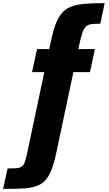

<svg xmlns="http://www.w3.org/2000/svg" viewBox="-127 -924 707 1240"><path d="M-107 296 -78 164Q-43 164 -22 162.5Q-1 161 12 152.5Q25 144 32 126Q39 108 46 76L159 -458H80L112 -607H223L186 -578L192 -612Q208 -694 225 -747Q242 -800 266.5 -832Q291 -864 327 -879Q363 -894 417 -899Q471 -904 549 -904L521 -771Q485 -771 462.5 -768Q440 -765 426 -750.5Q412 -736 402 -703Q392 -670 380 -613L372 -577L344 -607H486L454 -458H347L236 65Q222 131 205 174Q188 217 164.5 242Q141 267 105 279Q69 291 17.5 293.5Q-34 296 -107 296Z"/></svg>

Font: Farlight84_Sys_V01
Style: Bold
Weight: 700
Designer: Monotype Design Team, Nadine Chahine and Nizar Qandah
Foundry: Monotype Imaging Inc.
Version: Version 2.004;October 31, 2024;FontCreator 14.0.0.2814 64-bi